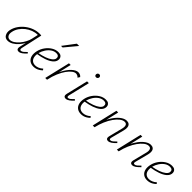

<svg xmlns="http://www.w3.org/2000/svg" viewBox="206 -1799 2900 2900"><g transform="rotate(45 1655.5 -349.0)"><path d="M120 5Q68 5 44.5 -36Q21 -77 32 -133Q45 -192 80 -243Q115 -294 165 -332.5Q215 -371 272.5 -392Q330 -413 386 -413Q398 -413 408 -412.5Q418 -412 426 -410L351 -71Q342 -29 370 -29Q389 -29 410.5 -46.5Q432 -64 458 -91L473 -74Q439 -37 410 -16.5Q381 4 354 4Q338 4 327.5 -3Q317 -10 314 -25Q311 -40 316 -63L357 -243L384 -277Q373 -226 346 -176Q319 -126 282.5 -85Q246 -44 204 -19.5Q162 5 120 5ZM134 -28Q168 -28 204.5 -51Q241 -74 272.5 -111Q304 -148 327.5 -192Q351 -236 360 -278L386 -395L406 -378Q401 -379 392 -379.5Q383 -380 375 -380Q328 -380 279 -361.5Q230 -343 187 -310Q144 -277 113 -231.5Q82 -186 72 -133Q62 -85 80.5 -56.5Q99 -28 134 -28Z M672 6Q622 6 588.5 -19Q555 -44 543.5 -89Q532 -134 545 -193Q559 -254 595.5 -304.5Q632 -355 682 -386Q732 -417 787 -417Q824 -417 843 -402.5Q862 -388 867.5 -367.5Q873 -347 868 -325Q861 -287 822.5 -255.5Q784 -224 720.5 -201.5Q657 -179 571 -166L572 -191Q648 -204 704 -224.5Q760 -245 792.5 -270.5Q825 -296 831 -323Q833 -334 831 -348Q829 -362 816.5 -373Q804 -384 775 -384Q731 -384 692 -357Q653 -330 625 -287Q597 -244 584 -196Q573 -145 580 -107Q587 -69 612.5 -47.5Q638 -26 680 -26Q707 -26 738 -38Q769 -50 800 -78L816 -57Q794 -36 770 -21.5Q746 -7 721.5 -0.5Q697 6 672 6ZM747 -511 893 -704H942L781 -511Z M937 0Q968 -134 1015.5 -226.5Q1063 -319 1116.5 -367Q1170 -415 1215 -415Q1235 -415 1253.5 -407Q1272 -399 1285 -382L1262 -347Q1251 -362 1234 -369.5Q1217 -377 1201 -377Q1174 -377 1140.5 -352Q1107 -327 1072.5 -279Q1038 -231 1008 -160.5Q978 -90 959 0ZM921 0 1018 -410H1054L958 0Z M1359 4Q1343 4 1332 -3Q1321 -10 1318.5 -25Q1316 -40 1321 -62L1404 -410H1442L1361 -69Q1357 -51 1360 -40Q1363 -29 1378 -29Q1396 -29 1417 -46.5Q1438 -64 1464 -91L1480 -74Q1447 -38 1417 -17Q1387 4 1359 4ZM1456 -549Q1446 -549 1438.5 -553.5Q1431 -558 1427.5 -566.5Q1424 -575 1425 -585Q1427 -599 1436.5 -608Q1446 -617 1461 -617Q1471 -617 1478.5 -612Q1486 -607 1489.5 -599Q1493 -591 1492 -580Q1490 -567 1480 -558Q1470 -549 1456 -549Z M1687 6Q1637 6 1603.5 -19Q1570 -44 1558.5 -89Q1547 -134 1560 -193Q1574 -254 1610.5 -304.5Q1647 -355 1697 -386Q1747 -417 1802 -417Q1839 -417 1858 -402.5Q1877 -388 1882.5 -367.5Q1888 -347 1883 -325Q1876 -287 1837.5 -255.5Q1799 -224 1735.5 -201.5Q1672 -179 1586 -166L1587 -191Q1663 -204 1719 -224.5Q1775 -245 1807.5 -270.5Q1840 -296 1846 -323Q1848 -334 1846 -348Q1844 -362 1831.5 -373Q1819 -384 1790 -384Q1746 -384 1707 -357Q1668 -330 1640 -287Q1612 -244 1599 -196Q1588 -145 1595 -107Q1602 -69 1627.5 -47.5Q1653 -26 1695 -26Q1722 -26 1753 -38Q1784 -50 1815 -78L1831 -57Q1809 -36 1785 -21.5Q1761 -7 1736.5 -0.5Q1712 6 1687 6Z M2264 4Q2248 4 2237.5 -3Q2227 -10 2224.5 -24.5Q2222 -39 2227 -61L2283 -283Q2294 -328 2283.5 -354.5Q2273 -381 2239 -381Q2203 -381 2164 -351Q2125 -321 2088 -269Q2051 -217 2021.5 -148Q1992 -79 1974 0H1945Q1968 -91 2002 -167.5Q2036 -244 2077.5 -299Q2119 -354 2164 -384.5Q2209 -415 2251 -415Q2282 -415 2301.5 -399.5Q2321 -384 2326 -354Q2331 -324 2320 -281L2265 -69Q2260 -51 2263.5 -40Q2267 -29 2281 -29Q2301 -29 2322.5 -46.5Q2344 -64 2370 -91L2386 -74Q2352 -38 2322 -17Q2292 4 2264 4ZM1936 0 2032 -410H2069L1973 0Z M2779 4Q2763 4 2752.5 -3Q2742 -10 2739.5 -24.5Q2737 -39 2742 -61L2798 -283Q2809 -328 2798.5 -354.5Q2788 -381 2754 -381Q2718 -381 2679 -351Q2640 -321 2603 -269Q2566 -217 2536.5 -148Q2507 -79 2489 0H2460Q2483 -91 2517 -167.5Q2551 -244 2592.5 -299Q2634 -354 2679 -384.5Q2724 -415 2766 -415Q2797 -415 2816.5 -399.5Q2836 -384 2841 -354Q2846 -324 2835 -281L2780 -69Q2775 -51 2778.5 -40Q2782 -29 2796 -29Q2816 -29 2837.5 -46.5Q2859 -64 2885 -91L2901 -74Q2867 -38 2837 -17Q2807 4 2779 4ZM2451 0 2547 -410H2584L2488 0Z M3100 6Q3050 6 3016.5 -19Q2983 -44 2971.5 -89Q2960 -134 2973 -193Q2987 -254 3023.5 -304.5Q3060 -355 3110 -386Q3160 -417 3215 -417Q3252 -417 3271 -402.5Q3290 -388 3295.5 -367.5Q3301 -347 3296 -325Q3289 -287 3250.5 -255.5Q3212 -224 3148.5 -201.5Q3085 -179 2999 -166L3000 -191Q3076 -204 3132 -224.5Q3188 -245 3220.5 -270.5Q3253 -296 3259 -323Q3261 -334 3259 -348Q3257 -362 3244.5 -373Q3232 -384 3203 -384Q3159 -384 3120 -357Q3081 -330 3053 -287Q3025 -244 3012 -196Q3001 -145 3008 -107Q3015 -69 3040.5 -47.5Q3066 -26 3108 -26Q3135 -26 3166 -38Q3197 -50 3228 -78L3244 -57Q3222 -36 3198 -21.5Q3174 -7 3149.5 -0.5Q3125 6 3100 6Z"/></g></svg>

Font: Ysabeau Infant ExtraLight
Style: Italic
Weight: 250
Italic angle: -12°
Designer: Christian Thalmann (Catharsis Fonts)
Version: Version 2.001;gftools[0.9.30]; featfreeze: ss01,ss02,lnum